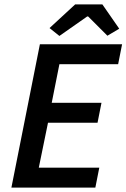

<svg xmlns="http://www.w3.org/2000/svg" viewBox="-20 -856 577 876"><path d="M251 -692 206 -728 323 -836H447L524 -725L470 -693L382 -781H378ZM32 0 162 -654H537L519 -563H251L216 -387H443L425 -296H199L157 -91H433L415 0Z"/></svg>

Font: TypoPRO Source Sans Pro
Style: Italic
Weight: 600
Italic angle: -11°
Designer: Paul D. Hunt
Foundry: Adobe Systems Incorporated
Version: Version 1.075;PS 2.000;hotconv 1.0.86;makeotf.lib2.5.63406